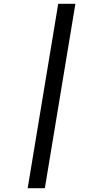

<svg xmlns="http://www.w3.org/2000/svg" viewBox="-20 -843 540 1006"><path d="M125 143 285 -823H375L215 143Z"/></svg>

Font: Iosevka Medium Oblique
Style: Regular
Weight: 500
Italic angle: -9°
Monospace: yes
Designer: Belleve Invis
Foundry: Belleve Invis
Version: Version 32.5.0; ttfautohint (v1.8.4)